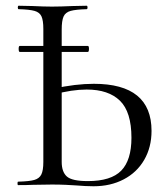

<svg xmlns="http://www.w3.org/2000/svg" viewBox="-20 -645 584 669"><path d="M45 -475Q45 -485 49 -485H286Q290 -485 290 -475Q290 -464 286 -464H49Q45 -464 45 -475ZM244 1Q230 0 208.5 -1Q187 -2 161 -2L95 -1Q76 0 43 0Q41 0 41 -6Q41 -12 43 -12Q82 -13 99.5 -18Q117 -23 124 -37Q131 -51 131 -81V-544Q131 -574 124.5 -588Q118 -602 100.5 -607Q83 -612 45 -613Q42 -613 42 -619Q42 -625 45 -625L93 -624Q133 -622 161 -622Q190 -622 234 -624L282 -625Q285 -625 285 -619Q285 -613 282 -613Q244 -612 226 -607Q208 -602 201.5 -587.5Q195 -573 195 -542V-81Q195 -46 213 -30Q231 -14 286 -14Q367 -14 402.5 -50.5Q438 -87 438 -165Q438 -255 398 -294Q358 -333 282 -333Q231 -333 168 -316L166 -336Q243 -353 307 -353Q508 -353 508 -189Q508 -132 482.5 -88Q457 -44 411 -20Q365 4 306 4Q280 4 244 1Z"/></svg>

Font: Cormorant SC
Style: Regular
Weight: 400
Designer: Christian Thalmann (Catharsis Fonts)
Foundry: Catharsis Fonts
Version: Version 4.000